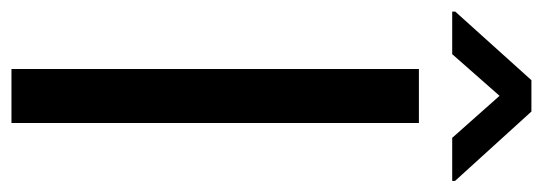

<svg xmlns="http://www.w3.org/2000/svg" viewBox="-337 -621 947 335"><g transform="rotate(90 136.5 -453.5)"><path d="M183.6 -710.9V0H89.4V-710.9ZM163.6 -907.2 284.7 -773.9V-769H209.5L136.2 -851.6L63.5 -769H-10.7V-774.4L108.9 -907.2Z"/></g></svg>

Font: Vazirmatn RD UI
Style: Regular
Weight: 400
Designer: Saber Rastikerdar
Foundry: Saber Rastikerdar
Version: Version 33.003